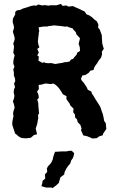

<svg xmlns="http://www.w3.org/2000/svg" viewBox="-20 -707 587 984"><path d="M154 -15 138 -1 130 0 113 2 90 0 78 -6 64 -18 58 -22 53 -36 43 -67V-80L45 -93L49 -111L47 -127L50 -141L55 -155L51 -174L46 -188L51 -200L54 -215L50 -235L52 -250L57 -260L52 -279L58 -291L57 -305L51 -320V-337L48 -350L54 -365L48 -382L49 -398L51 -408L55 -423L48 -437L50 -452L52 -469L48 -483L55 -504V-514L51 -528L46 -544L52 -565L50 -577L45 -593L46 -611L58 -633V-646L67 -654L83 -656L97 -663L127 -672L137 -676L153 -679L166 -678L176 -684L197 -679L208 -681L229 -678L238 -680H270L292 -687L301 -677L320 -679L331 -673L353 -676L366 -670L387 -661L407 -651L413 -649L424 -633L436 -629L451 -619L465 -606L476 -598L484 -582L483 -565L491 -556L496 -542L502 -526V-516L504 -485L507 -473L512 -457L502 -442L503 -428L498 -412L485 -395L478 -383L469 -371L462 -359L460 -349L442 -344L435 -334L418 -323L402 -320L395 -303L399 -294L409 -283L415 -274L425 -259L430 -247L449 -237L450 -229L459 -216L466 -204L476 -188L485 -174L493 -161L497 -151L503 -132L507 -122L511 -104L514 -87L522 -76L525 -46L520 -39L508 -21L507 -14L488 -8L476 1L454 3L441 -3L426 -9L407 -13L395 -40L398 -48L392 -67L378 -81L375 -95L365 -105L364 -120L355 -132L357 -150L340 -167L337 -176L328 -188L320 -200L321 -214L302 -224L295 -236L286 -250L276 -262L264 -273L253 -279L240 -276L217 -279H212L191 -273L178 -272L179 -250L170 -238L177 -221L179 -206L171 -196L176 -180L177 -159L179 -139L180 -125L175 -118L176 -101L174 -91L171 -73L166 -57L163 -48L170 -19ZM264 -379 280 -382 300 -385 309 -388 323 -389 337 -392 344 -402 354 -405 362 -415 372 -426 376 -437 390 -446 389 -464 383 -483 386 -494 390 -511 379 -523 372 -530 368 -543 357 -554 353 -561 331 -568 323 -572 316 -570 296 -573 276 -575 257 -577 244 -575 227 -573 222 -571H203L178 -567L181 -547L179 -541L178 -526L176 -514L175 -501L174 -495L177 -477L182 -465L171 -456L179 -438L171 -423L179 -417L177 -396L197 -385L206 -388L214 -384L231 -383L241 -384ZM249 257 243 254H216L192 247L197 231L198 220L212 208L210 187L222 174L220 157L226 145L236 135L243 126L250 111L254 93L262 71L297 69H320L334 66H348L360 78L358 90L353 104L345 115L340 131L328 145L320 157L311 175L309 187L299 195L290 201L284 221L281 231L268 243Z"/></svg>

Font: Winky Rough Medium
Style: Regular
Weight: 500
Designer: Simon Atzbach
Foundry: typofactur
Version: Version 1.206; ttfautohint (v1.8.4.7-5d5b)